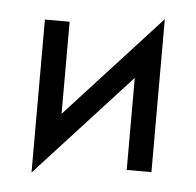

<svg xmlns="http://www.w3.org/2000/svg" viewBox="-44 -539 632 619"><g transform="rotate(5 272.5 -230.0)"><path d="M160 -460V-162L465 -495V0H385V-298L80 35V-460Z"/></g></svg>

Font: Jost*
Style: Regular
Weight: 400
Version: Version 3.7